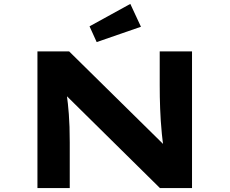

<svg xmlns="http://www.w3.org/2000/svg" viewBox="-20 -963 1175 983"><path d="M171.7 0V-700H333.8L840.9 -200.5L817.7 -204.7Q812.1 -243.3 808.6 -278.1Q805.1 -312.9 803.1 -344.8Q801.1 -376.7 799.9 -407Q798.7 -437.3 798.2 -467Q797.7 -496.7 797.7 -527.4V-700H963.1V0H799L275.9 -516.4L317.1 -508.6Q319.7 -494 322.2 -475.1Q324.8 -456.1 327.5 -432.3Q330.2 -408.4 332.4 -378.8Q334.7 -349.1 335.9 -312.9Q337.1 -276.7 337.1 -233.6V0ZM475 -747.5 438.4 -828.2 647.2 -943 701.6 -826Z"/></svg>

Font: Lexend Zetta
Style: Regular
Weight: 400
Designer: Bonnie Shaver-Troup, Thomas Jockin
Foundry: Lexend
Version: Version 1.007